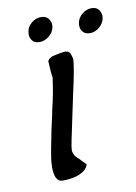

<svg xmlns="http://www.w3.org/2000/svg" viewBox="-71 -623 480 678"><g transform="rotate(-10 169.0 -284.0)"><path d="M304 -575Q322 -575 330 -564Q338 -553 338 -541Q338 -537 337 -532Q333 -514 317.5 -501.5Q302 -489 285 -489Q267 -489 259 -499.5Q251 -510 251 -522Q251 -527 252 -532Q255 -549 270.5 -562Q286 -575 304 -575ZM123 -575Q141 -575 149.5 -564Q158 -553 158 -540Q158 -536 157 -532Q153 -514 137.5 -501.5Q122 -489 104 -489Q86 -489 78 -499.5Q70 -510 70 -522Q70 -527 71 -532Q74 -550 89.5 -562.5Q105 -575 123 -575ZM149 -92Q151 -72 171 -57Q175 -52 180.5 -47Q186 -42 192 -35Q187 -13 151 0Q126 7 101 7Q100 7 99 7Q70 7 70 -46Q70 -55 71 -66Q73 -84 78 -110.5Q83 -137 90 -172L101 -222Q101 -221 101 -221Q101 -221 101 -221Q101 -222 103 -231Q105 -244 112 -272Q118 -300 121.5 -321Q125 -342 127 -358Q125 -368 124 -382.5Q123 -397 122 -416Q124 -426 140 -432Q142 -432 164 -437Q179 -440 186 -440Q197 -440 203 -432Q205 -427 206.5 -423Q208 -419 209 -414Q210 -413 210 -409Q210 -397 204 -364Q202 -351 198 -333Q194 -315 189 -292L155 -131Q149 -102 149 -92Z"/></g></svg>

Font: New Athena Unicode
Style: Italic
Weight: 400
Designer: J. Rusten 1997; rev. by R. Hancock 2001, 2002, rev. by D. Mastronarde 2002-2019
Foundry: Society for Classical Studies (formerly American Philological Association)
Version: Version 5.008